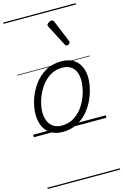

<svg xmlns="http://www.w3.org/2000/svg" viewBox="-189 -1008 967 1505"><g transform="rotate(-15 294.5 -255.0)"><path d="M231 19Q175 19 136.5 -4.5Q98 -28 78.5 -70.5Q59 -113 59 -168Q59 -222 78 -283Q97 -344 135 -398Q173 -452 229.5 -485.5Q286 -519 362 -519Q417 -519 455 -497Q493 -475 513 -434Q533 -393 533 -340Q533 -298 521.5 -250Q510 -202 486.5 -154Q463 -106 426.5 -67Q390 -28 341.5 -4.5Q293 19 231 19ZM237 -31Q296 -31 341 -61Q386 -91 415.5 -137.5Q445 -184 460 -236.5Q475 -289 475 -333Q475 -376 461.5 -406Q448 -436 421 -452.5Q394 -469 355 -469Q297 -469 252.5 -440Q208 -411 177.5 -364.5Q147 -318 131 -266.5Q115 -215 115 -171Q115 -128 129.5 -96.5Q144 -65 171 -48Q198 -31 237 -31ZM438 -628Q434 -628 430 -630Q426 -632 422 -639L334 -808Q332 -812 331.5 -815Q331 -818 331 -822Q333 -828 339.5 -834Q346 -840 355 -844Q364 -848 371 -848Q382 -848 390 -832L461 -659Q463 -655 463 -652Q463 -649 463 -646Q462 -637 454 -632.5Q446 -628 438 -628ZM0 410H589V420H0ZM0 -20H589V0H0ZM0 -505H589V-500H0ZM0 -930H589V-920H0Z"/></g></svg>

Font: Playwrite DE LA Guides
Style: Regular
Weight: 400
Designer: Veronika Burian, José Scaglione
Foundry: TypeTogether
Version: Version 1.003